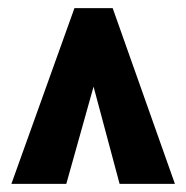

<svg xmlns="http://www.w3.org/2000/svg" viewBox="-20 -710 458 472"><path d="M8 -258H143L210 -497L274 -258H410L257 -690H163Z"/></svg>

Font: Decalotype
Style: Bold
Weight: 700
Designer: Alfredo Marco Pradil
Foundry: Alfredo Marco Pradil
Version: Version 1.0